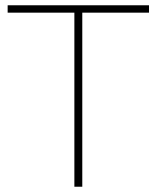

<svg xmlns="http://www.w3.org/2000/svg" viewBox="-20 -708 594 728"><path d="M262 -688H292V0H262ZM9 -660V-688H545V-660Z"/></svg>

Font: Roundo Variable
Style: Regular
Weight: 200
Designer: Shiva Nallaperumal
Foundry: Indian Type Foundry
Version: Version 2.000